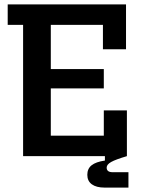

<svg xmlns="http://www.w3.org/2000/svg" viewBox="-20 -710 646 873"><path d="M448 -597H211V-396H452V-308H211V-93H452V-208H557V0Q506 15 485.5 26.5Q465 38 465 52Q465 73 492 73H564V143H456Q418 143 397.5 128Q377 113 377 85Q377 57 396.5 41.5Q416 26 457 20V0H85V-597H15V-690H553V-486H448Z"/></svg>

Font: Mozilla Headline BETA SemiBold
Style: Regular
Weight: 600
Designer: Studio DRAMA
Foundry: Studio DRAMA
Version: Version 0.100